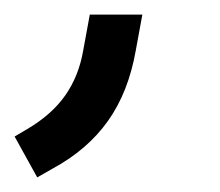

<svg xmlns="http://www.w3.org/2000/svg" viewBox="-65 -111 301 263"><path d="M-45 76 -28 66Q6 46 24.5 19.5Q43 -7 49 -42L58 -91H130L121 -42Q111 15 83 54.5Q55 94 7 120L-14 132Z"/></svg>

Font: Bai Jamjuree
Style: Italic
Weight: 400
Italic angle: -10°
Version: Version 1.000; ttfautohint (v1.6)